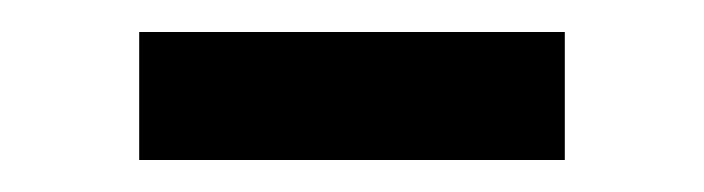

<svg xmlns="http://www.w3.org/2000/svg" viewBox="-20 -675 440 120"><path d="M67 -575V-655H333V-575Z"/></svg>

Font: Source Serif 4 36pt
Style: Bold
Weight: 700
Designer: Frank Grießhammer
Foundry: Adobe Systems Incorporated
Version: Version 4.004;hotconv 1.0.116;makeotfexe 2.5.65601